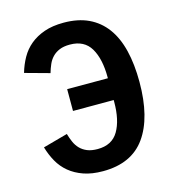

<svg xmlns="http://www.w3.org/2000/svg" viewBox="-108 -800 815 902"><g transform="rotate(-15 300.0 -349.0)"><path d="M283 12Q229 12 189 -2Q149 -16 120 -40Q91 -64 72.5 -97Q54 -130 43 -168L163 -201Q169 -180 177.5 -160.5Q186 -141 200 -126.5Q214 -112 234.5 -103.5Q255 -95 285 -95Q355 -95 386 -147.5Q417 -200 417 -289V-298H219V-404H417V-409Q417 -498 386 -550.5Q355 -603 285 -603Q255 -603 234.5 -594.5Q214 -586 200 -571.5Q186 -557 177.5 -537.5Q169 -518 163 -497L43 -530Q54 -568 72.5 -601Q91 -634 120 -658Q149 -682 189 -696Q229 -710 283 -710Q353 -710 404 -686Q455 -662 489 -616Q523 -570 539.5 -502.5Q556 -435 556 -349Q556 -176 489 -82Q422 12 283 12Z"/></g></svg>

Font: IBM Plex Mono SemiBold
Style: Regular
Weight: 600
Monospace: yes
Designer: Mike Abbink, Paul van der Laan, Pieter van Rosmalen
Foundry: Bold Monday
Version: Version 2.3